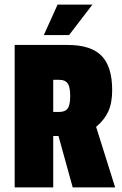

<svg xmlns="http://www.w3.org/2000/svg" viewBox="-20 -817 534 837"><path d="M469 -424Q469 -368 452 -331Q435 -294 399 -264L482 0H297L235 -224H212V0H44V-621H276Q376 -621 422.5 -574Q469 -527 469 -424ZM239 -469H212V-329H238Q264 -329 275 -344Q286 -359 286 -398.5Q286 -438 275 -453.5Q264 -469 239 -469ZM383 -797 281 -664H171L231 -797Z"/></svg>

Font: Passion One
Style: Regular
Weight: 400
Designer: Alejandro Lo Celso
Foundry: Fontstage
Version: Version 1.002